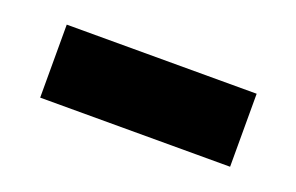

<svg xmlns="http://www.w3.org/2000/svg" viewBox="-35 -803 469 304"><g transform="rotate(20 200.0 -651.5)"><path d="M360 -590H40V-713H360Z"/></g></svg>

Font: Exo 2.0 Black
Style: Regular
Weight: 900
Designer: Natanael Gama
Version: Version 1.001;PS 001.001;hotconv 1.0.70;makeotf.lib2.5.58329